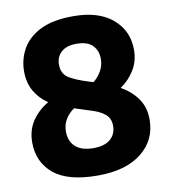

<svg xmlns="http://www.w3.org/2000/svg" viewBox="-83 -803 782 886"><g transform="rotate(-10 308.0 -360.0)"><path d="M305 12Q164 12 98 -43.5Q32 -99 32 -190Q32 -249 61.5 -292Q91 -335 137 -361Q97 -388 74.5 -427.5Q52 -467 52 -520Q52 -577 79.5 -625.5Q107 -674 165.5 -703Q224 -732 319 -732Q438 -732 503.5 -676Q569 -620 569 -531Q569 -478 543.5 -436.5Q518 -395 478 -368Q526 -341 555 -300Q584 -259 584 -202Q584 -105 510 -46.5Q436 12 305 12ZM336 -423 359 -416Q381 -433 396 -459Q411 -485 411 -516Q411 -555 387 -579.5Q363 -604 311 -604Q265 -604 240.5 -581.5Q216 -559 216 -524Q216 -480 247 -460.5Q278 -441 336 -423ZM194 -214Q194 -167 223 -141.5Q252 -116 306 -116Q359 -116 386 -139.5Q413 -163 413 -202Q413 -236 392 -254.5Q371 -273 337 -284.5Q303 -296 264 -308L250 -313Q225 -296 209.5 -271Q194 -246 194 -214Z"/></g></svg>

Font: Kufam
Style: Bold
Weight: 700
Designer: Wael Morcos, Artur Schmal
Foundry: Original Type
Version: Version 1.300; ttfautohint (v1.8.3)